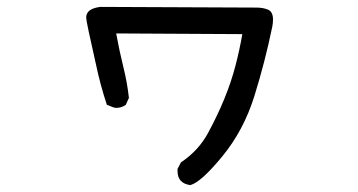

<svg xmlns="http://www.w3.org/2000/svg" viewBox="-20 -498 1040 557"><path d="M532 39Q495 34 495 -2V-8L505 -27Q556 -61 584 -113Q612 -165 631.5 -213Q651 -261 663 -307Q675 -353 683 -399L317 -401Q327 -347 338 -303Q349 -259 354 -214L345 -194Q333 -185 316 -185Q311 -185 290 -194Q271 -251 258 -313Q230 -436 230 -447Q230 -473 271 -478L724 -476Q743 -476 757.5 -470Q772 -464 772 -441Q772 -432 770 -421Q749 -319 718 -219.5Q687 -120 625 -44.5Q563 31 532 39Z"/></svg>

Font: Xiaolai Mono SC
Style: Regular
Weight: 400
Monospace: yes
Designer: LXGW / Nozomi Seto
Version: Version 3.113;September 30, 2024